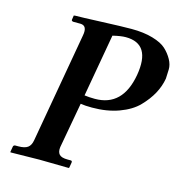

<svg xmlns="http://www.w3.org/2000/svg" viewBox="-99 -744 792 835"><g transform="rotate(15 297.0 -326.5)"><path d="M318.8 -604 269 -321.8Q290 -318.8 315.9 -318.8Q440.9 -318.8 466.8 -466.8Q491.7 -612.8 377 -612.8Q355 -612.8 318.8 -604ZM107.9 -77.1 194.8 -571.8Q203.6 -617.7 170.9 -618.2H140.1Q135.3 -618.2 132.6 -620.6Q129.9 -623 130.9 -626L133.8 -645L139.2 -646Q165 -646 258.1 -649.9Q351.1 -653.8 392.1 -653.8Q447.3 -653.8 488 -641.8Q528.8 -629.9 548.8 -611.3Q568.8 -592.8 581.5 -569.8Q594.2 -546.9 593.5 -524.9Q592.8 -502.9 591.8 -483.9Q585.9 -448.7 567.9 -415.3Q549.8 -381.8 518.8 -349.9Q487.8 -317.9 434.3 -298.3Q380.9 -278.8 314 -278.8Q281.7 -278.8 262.2 -282.2L225.1 -77.1Q222.2 -55.2 232.2 -44.2Q242.2 -33.2 270 -33.2H284.2Q291.5 -33.2 290 -23.9L286.1 -1L284.2 1Q187 -1 151.9 -1L22 1L21 -1L24.9 -23.9Q25.9 -32.7 34.2 -33.2H47.9Q76.7 -33.2 90.3 -43.2Q104 -53.2 107.9 -77.1Z"/></g></svg>

Font: Linux Libertine O
Style: Semibold Italic
Weight: 600
Italic angle: -11.5°
Designer: Philipp H. Poll
Foundry: Philipp H. Poll
Version: Version 5.1.2